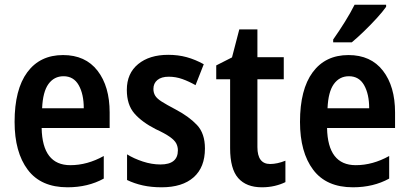

<svg xmlns="http://www.w3.org/2000/svg" viewBox="-20 -786 1737 816"><path d="M248 -552Q343 -552 394.5 -485.5Q446 -419 446 -308V-242H157Q160 -84 279 -84Q351 -84 421 -123V-27Q354 10 267 10Q154 10 98 -64.5Q42 -139 42 -268Q42 -406 96 -479Q150 -552 248 -552ZM250 -462Q210 -462 186 -429Q162 -396 159 -326H336Q336 -386 314.5 -424Q293 -462 250 -462Z M851 -155Q851 -75 803 -32.5Q755 10 667 10Q623 10 587 2Q551 -6 520 -21V-130Q549 -112 587 -99.5Q625 -87 662 -87Q736 -87 736 -147Q736 -163 729 -176.5Q722 -190 701.5 -204.5Q681 -219 642 -237Q583 -267 551 -304Q519 -341 519 -404Q519 -474 567 -513.5Q615 -553 695 -553Q737 -553 773.5 -543Q810 -533 846 -513L811 -424Q783 -440 755 -450Q727 -460 697 -460Q666 -460 649 -446Q632 -432 632 -408Q632 -392 639.5 -379.5Q647 -367 667.5 -354Q688 -341 726 -321Q783 -291 817 -255Q851 -219 851 -155Z M1128 -89Q1158 -89 1193 -103V-12Q1173 -2 1147.5 4Q1122 10 1093 10Q1027 10 992.5 -29Q958 -68 958 -156V-449H899V-508L966 -542L997 -661H1074V-543H1186V-449H1074V-161Q1074 -89 1128 -89Z M1461 -552Q1556 -552 1607.5 -485.5Q1659 -419 1659 -308V-242H1370Q1373 -84 1492 -84Q1564 -84 1634 -123V-27Q1567 10 1480 10Q1367 10 1311 -64.5Q1255 -139 1255 -268Q1255 -406 1309 -479Q1363 -552 1461 -552ZM1463 -462Q1423 -462 1399 -429Q1375 -396 1372 -326H1549Q1549 -386 1527.5 -424Q1506 -462 1463 -462ZM1621 -757Q1607 -737 1581.5 -709Q1556 -681 1527 -653Q1498 -625 1475 -606H1396V-618Q1422 -655 1446 -693.5Q1470 -732 1487 -766H1621Z"/></svg>

Font: Noto Sans Ethiopic Condensed SemiBold
Style: Regular
Weight: 600
Width: 3
Designer: Monotype Design Team
Foundry: Monotype Imaging Inc.
Version: Version 2.102; ttfautohint (v1.8.4.7-5d5b)